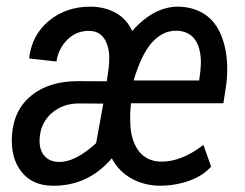

<svg xmlns="http://www.w3.org/2000/svg" viewBox="-20 -559 751 588"><path d="M468.3 9.8Q419.4 8.8 381.1 -13.2Q342.8 -35.2 322.3 -74.2Q249.5 11.7 139.2 9.8Q78.6 8.8 45.4 -33.4Q12.2 -75.7 16.6 -144.5Q22 -222.7 76.2 -266.6Q130.4 -310.5 218.8 -310.5L307.1 -310.1L313 -352.1Q314.9 -368.7 314.5 -388.2Q312.5 -423.3 297.1 -443.6Q281.7 -463.9 253.9 -464.4Q214.8 -465.3 187 -438.2Q159.2 -411.1 152.8 -370.6L69.3 -379.9Q76.7 -451.2 130.1 -495.4Q183.6 -539.6 260.3 -538.6Q303.2 -537.6 336.2 -518.6Q369.1 -499.5 384.8 -463.9Q451.7 -540 528.3 -538.6Q574.2 -537.1 607.4 -514.9Q640.6 -492.7 657.7 -450Q674.8 -407.2 675.8 -355Q676.3 -327.1 672.9 -300.3L664.1 -242.7H381.3Q377.9 -216.3 378.9 -185.5Q379.9 -130.9 403.8 -98.1Q427.7 -65.4 471.7 -64Q534.2 -62.5 603 -115.2L626.5 -48.8Q601.6 -20.5 559.3 -5.4Q517.1 9.8 468.3 9.8ZM159.7 -63Q209.5 -61.5 274.4 -120.6L296.4 -241.7L218.8 -242.2Q171.9 -241.2 139.4 -213.4Q106.9 -185.5 102.1 -142.6Q97.7 -106 113.3 -85Q128.9 -64 159.7 -63ZM522 -464.8Q480 -466.3 446.8 -430.4Q413.6 -394.5 389.2 -312.5H589.8Q595.7 -350.1 595.2 -373.5L593.8 -391.1Q584 -462.4 522 -464.8Z"/></svg>

Font: TypoPRO Roboto
Style: Italic
Weight: 400
Italic angle: -12°
Designer: Google
Version: Version 2.136; 2016